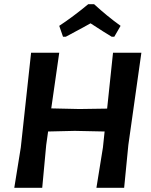

<svg xmlns="http://www.w3.org/2000/svg" viewBox="-20 -894 719 914"><path d="M280 -719 262 -771Q326 -813 400 -874H428Q490 -817 554 -771L524 -719H512Q483 -736 411 -783Q400 -776 293 -719ZM262 -643 224 -378 358 -375 490 -377 518 -643H653L591 -204L571 0H439L470 -192L478 -268L336 -271L209 -268L200 -204L181 0H48L79 -192L128 -643Z"/></svg>

Font: Alegreya Sans SC
Style: Bold Italic
Weight: 700
Italic angle: -7°
Designer: Juan Pablo del Peral
Foundry: Huerta Tipografica
Version: Version 2.007